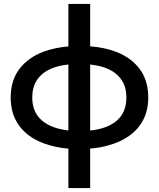

<svg xmlns="http://www.w3.org/2000/svg" viewBox="-20 -740 803 970"><path d="M325.5 210V11Q254.5 5 198 -17Q120 -46.5 77 -104.8Q34 -163 34 -247.5Q34 -332.5 77.2 -390.5Q120.5 -448.5 199 -478.5Q255.5 -499.5 325.5 -505.5V-720H435.5V-506Q508 -500.5 565.5 -478.5Q643 -449 686 -391Q729 -333 729 -247.5Q729 -184 704 -135.2Q679 -86.5 632.5 -53.5Q586 -20.5 522 -4Q481.5 7 435.5 10.5V210ZM325.5 -414Q284.5 -410 252 -398.5Q199 -379.5 171 -341.8Q143 -304 143 -247.5Q143 -191 171.2 -153.5Q199.5 -116 253 -97Q285 -85.5 325.5 -81ZM435.5 -80.5Q478 -85 511 -97Q563.5 -116 591 -153.5Q618.5 -191 618.5 -247.5Q618.5 -304 590.2 -341.8Q562 -379.5 509 -398.5Q476.5 -409.5 435.5 -414Z"/></svg>

Font: Geologica EX
Style: Regular
Weight: 400
Designer: Sindre Bremnes, Frode Helland
Foundry: Monokrom Skriftforlag AS
Version: Version 1.010;gftools[0.9.28]